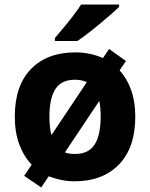

<svg xmlns="http://www.w3.org/2000/svg" viewBox="-20 -786 659 843"><path d="M574 -274Q574 -138 502.5 -64Q431 10 308 10Q277 10 248.5 4Q220 -2 194 -12L161 37L86 -14L119 -63Q84 -100 64.5 -152.5Q45 -205 45 -274Q45 -410 116 -483Q187 -556 311 -556Q376 -556 432 -531L459 -571L533 -518L505 -477Q538 -441 556 -390Q574 -339 574 -274ZM197 -274Q197 -226 206 -193L361 -425Q339 -436 309 -436Q250 -436 223.5 -395.5Q197 -355 197 -274ZM422 -274Q422 -313 416 -343L265 -117Q283 -110 310 -110Q369 -110 395.5 -151.5Q422 -193 422 -274ZM503 -766V-756Q489 -742 466 -722Q443 -702 416.5 -680Q390 -658 364.5 -638.5Q339 -619 320 -606H221V-619Q237 -638 258.5 -663.5Q280 -689 301 -716.5Q322 -744 336 -766Z"/></svg>

Font: Noto Sans IKEA
Style: Bold
Weight: 600
Designer: Monotype Design Team
Foundry: Monotype Imaging Inc.
Version: Version 2.001